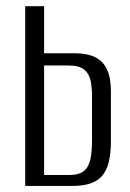

<svg xmlns="http://www.w3.org/2000/svg" viewBox="-20 -610 426 630"><path d="M62.7 0V-589.6H124.7V-435.3H223.7Q266.5 -435.3 292.7 -422.1Q318.9 -408.9 331.4 -381.5Q343.9 -354.1 343.9 -309.8V-146.8Q343.9 -105.4 336.6 -77.2Q329.3 -49 314.4 -32.2Q299.5 -15.4 275.7 -7.7Q251.9 0 218.6 0ZM124.7 -35.8H206.8Q239.5 -35.8 255.4 -49Q271.4 -62.2 276.7 -87.7Q281.9 -113.2 281.9 -149.6V-295.3Q281.9 -322.4 277.4 -345Q272.8 -367.6 256.5 -381.4Q240.2 -395.1 205.1 -395.1H124.7Z"/></svg>

Font: Alumni Sans Thin
Style: Regular
Weight: 100
Designer: Robert E. Leuschke
Foundry: Robert E. Leuschke
Version: Version 1.018